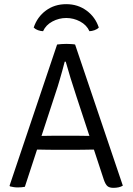

<svg xmlns="http://www.w3.org/2000/svg" viewBox="-20 -897 637 923"><path d="M254.5 -683Q263.5 -684.5 276.5 -685.2Q289.5 -686 299.5 -686Q308 -686 321.2 -685.2Q334.5 -684.5 341 -683L570.5 -4.5Q561.5 1 550 3.5Q538.5 6 525 6Q506.5 6 496.8 -2Q487 -10 479 -33.5L347.5 -433Q332.5 -477.5 319 -522Q305.5 -566.5 296 -600.5H291Q286 -581 279.8 -558.2Q273.5 -535.5 267.5 -515Q261.5 -494.5 257.5 -481.5L99.5 1Q92.5 2.5 83.5 3.2Q74.5 4 65.5 4Q54 4 45.5 2.5Q37 1 28 -1L26 -4.5ZM227 -177Q223.5 -177 206.5 -177.2Q189.5 -177.5 172.2 -177.8Q155 -178 151.5 -178H121L145.5 -243.5H172.5Q176 -243.5 190.5 -243.8Q205 -244 219.5 -244.2Q234 -244.5 237.5 -244.5H352Q355 -244.5 370 -244.2Q385 -244 400.2 -243.8Q415.5 -243.5 419 -243.5H446L468 -178H438Q434 -178 416.5 -177.8Q399 -177.5 381.8 -177.2Q364.5 -177 361.5 -177ZM455 -764.5Q446.5 -756 434.2 -751.8Q422 -747.5 410 -747Q396.5 -777 365 -793.8Q333.5 -810.5 298.5 -810.5Q263.5 -810.5 232 -793.8Q200.5 -777 187 -747Q175 -747.5 162.8 -751.8Q150.5 -756 142 -764.5Q159 -815.5 200.5 -846.2Q242 -877 298.5 -877Q354 -877 396 -846.2Q438 -815.5 455 -764.5Z"/></svg>

Font: Signika SC
Style: Regular
Weight: 300
Designer: Anna Giedryś
Foundry: Anna Giedryś
Version: Version 2.000